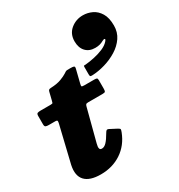

<svg xmlns="http://www.w3.org/2000/svg" viewBox="-212 -1051 1134 1213"><g transform="rotate(-30 355.0 -444.0)"><path d="M444.5 -791Q444.5 -744 469.8 -717Q495 -690 538.5 -690Q558 -690 572.8 -694.2Q587.5 -698.5 599.5 -705.5Q611 -712 617.2 -709.5Q623.5 -707 611.5 -693Q594.5 -673.5 563.5 -660.2Q532.5 -647 497 -639.5Q461.5 -632 432.5 -629.5Q424.5 -629 421 -629Q417.5 -629 417.5 -620V-567Q417.5 -554 420.8 -551.5Q424 -549 437 -549.5Q481.5 -551.5 529.2 -565.5Q577 -579.5 618.2 -605Q659.5 -630.5 685 -667.8Q710.5 -705 710.5 -754Q710.5 -810.5 690 -844.2Q669.5 -878 637.8 -893Q606 -908 571.5 -908Q520.5 -908 482.5 -876.5Q444.5 -845 444.5 -791ZM41 -520Q26 -520 18 -517Q10 -514 10 -497.5V-437.5Q10 -421.5 17.8 -418.2Q25.5 -415 40 -415H85Q101 -415 101.5 -408.5Q102 -402 99.5 -391L36 -126Q20.5 -54 54.8 -17Q89 20 170 20Q255 20 319.8 -23Q384.5 -66 415 -145Q421 -160.5 420 -165.2Q419 -170 405 -177.5L357 -202.5Q345 -208.5 339.5 -204Q334 -199.5 328 -189Q308 -154 291 -136Q274 -118 257 -118Q245 -118 241.5 -125Q238 -132 239.2 -142.2Q240.5 -152.5 243 -162L304 -396Q306.5 -406.5 310.5 -410.8Q314.5 -415 328 -415H431Q448 -415 451.5 -420Q455 -425 455 -442V-503Q455 -515 449.5 -517.5Q444 -520 433 -520H359Q342 -520 340.2 -524.2Q338.5 -528.5 342 -542L366 -639Q369 -652.5 362 -655.2Q355 -658 336.5 -658Q320.5 -658 314 -657.8Q307.5 -657.5 302.8 -655Q298 -652.5 288 -645.5Q273.5 -636 244.5 -624.8Q215.5 -613.5 168 -611.5Q158 -611 153.8 -607.8Q149.5 -604.5 147.5 -596L133.5 -539Q131 -527.5 129 -523.8Q127 -520 112 -520Z"/></g></svg>

Font: Besley Black
Style: Italic
Weight: 900
Italic angle: -13°
Designer: Owen Earl
Foundry: indestructible type*
Version: Version 2.001